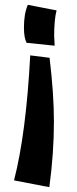

<svg xmlns="http://www.w3.org/2000/svg" viewBox="-20 -751 318 794"><path d="M105 -522 185 -512Q203 -363 203 -248Q203 -118 184 23L38 -5Q88 -199 105 -522ZM206 -562 90 -574Q79 -594 79 -638Q79 -694 95 -731L214 -708Q204 -671 204 -602Q204 -590 206 -562Z"/></svg>

Font: Boogaloo
Style: Regular
Weight: 400
Designer: John Vargas Beltran
Foundry: John Vargas Beltran
Version: Version 1.001